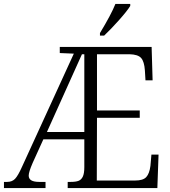

<svg xmlns="http://www.w3.org/2000/svg" viewBox="-21 -950 861 970"><path d="M-1 -31H15Q40 -31 55 -46.5Q70 -62 91 -109L352 -679L281 -682V-713H745L750 -544H714L711 -594Q708 -639 692 -657Q676 -675 633 -676H469V-392H685V-355H469L468 -38H662Q702 -38 718 -55.5Q734 -73 739 -112L744 -169H780L774 0H321V-31H336Q362 -31 376 -36.5Q390 -42 397.5 -58Q405 -74 405 -106V-246H198L144 -127Q124 -81 124 -63Q124 -47 137 -39Q150 -31 178 -31H209V0H-1ZM405 -283V-676H393L216 -283ZM484 -783Q541 -877 562 -930H637V-920Q621 -894 580 -848Q539 -802 505 -770H484Z"/></svg>

Font: Noto Serif NarrowLight
Style: Regular
Weight: 300
Width: 4
Designer: Monotype Design Team
Foundry: Monotype Imaging Inc.
Version: Version 1.001